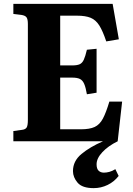

<svg xmlns="http://www.w3.org/2000/svg" viewBox="-20 -730 688 992"><path d="M464 242Q405 242 381 214Q357 186 357 154Q357 102 401 65.5Q445 29 512 0H49V-53L93 -59Q111 -61 117.5 -71Q124 -81 124 -111V-606Q124 -631 117 -640.5Q110 -650 90 -653L49 -658V-710H562L594 -527L529 -516Q511 -570 493 -598.5Q475 -627 448.5 -638Q422 -649 378 -649H291V-392H353Q378 -392 391.5 -398Q405 -404 413 -421.5Q421 -439 429 -473L479 -478V-251L429 -243Q423 -278 415 -296.5Q407 -315 393 -322Q379 -329 353 -329H291V-62H398Q443 -62 469 -74Q495 -86 511.5 -117Q528 -148 545 -205H611L588 0Q539 24 509 56Q479 88 479 119Q479 142 489.5 152Q500 162 517 162Q530 162 545 158Q560 154 576 144L593 179Q570 209 536 225.5Q502 242 464 242Z"/></svg>

Font: Literata 36pt
Style: Bold
Weight: 700
Designer: Latin by Veronika Burian and Jose Scaglione. Greek by Irene Vlachou. Cyrillic by Vera Evstafieva.
Foundry: TypeTogether
Version: Version 3.002